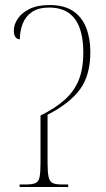

<svg xmlns="http://www.w3.org/2000/svg" viewBox="-20 -743 422 763"><path d="M58 0V-10H85Q110 -10 122 -16Q134 -22 137.5 -40.5Q141 -59 141 -98V-284Q198 -312 236 -345.5Q274 -379 292.5 -424Q311 -469 311 -534Q311 -713 176 -713Q132 -713 106.5 -695Q81 -677 70 -648.5Q59 -620 59 -587Q35 -587 35 -623Q35 -645 50.5 -668.5Q66 -692 97.5 -707.5Q129 -723 177 -723Q235 -723 270.5 -699Q306 -675 322.5 -632.5Q339 -590 339 -537Q339 -444 298 -388Q257 -332 169 -287V-98Q169 -59 173 -40.5Q177 -22 188.5 -16Q200 -10 225 -10H251V0Z"/></svg>

Font: Noto Serif Display Condensed Thin
Style: Regular
Weight: 100
Width: 3
Designer: Monotype Design Team
Foundry: Monotype Imaging Inc.
Version: Version 2.009